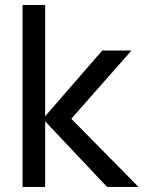

<svg xmlns="http://www.w3.org/2000/svg" viewBox="-20 -740 568 760"><path d="M69.3 0V-720.2H158.7V-279.8L384.8 -540H500.5L262.2 -270L528.3 0H403.8L158.7 -259.8V0Z"/></svg>

Font: Vela Sans Med
Style: Regular
Weight: 500
Designer: Principal design: Mikhail Sharanda - project Manrope.
Design modification: Ravid Balaliev
Foundry: Mikhail Sharanda
Version: Version 1.001